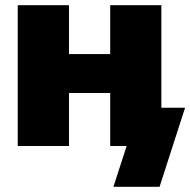

<svg xmlns="http://www.w3.org/2000/svg" viewBox="-20 -559 728 735"><path d="M459.5 -352.1V-203.1H186V-352.1ZM244.1 -539.1V0H47.9V-539.1ZM597.7 -539.1V0H401.9V-539.1ZM414.1 156.2 464.8 0H418V-146.5H688.5L590.8 156.2Z"/></svg>

Font: Inter 18pt Black
Style: Regular
Weight: 900
Designer: Rasmus Andersson
Foundry: rsms
Version: Version 4.001;git-66647c0bb